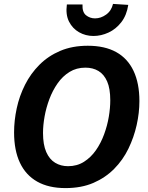

<svg xmlns="http://www.w3.org/2000/svg" viewBox="-20 -950 757 982"><path d="M315 12Q229 12 170.5 -21Q112 -54 82 -117.5Q52 -181 52 -273Q52 -333 65.5 -396Q79 -459 108 -516.5Q137 -574 182 -619Q227 -664 288.5 -690Q350 -716 429 -716Q516 -716 574.5 -683.5Q633 -651 663 -587.5Q693 -524 693 -433Q693 -373 679 -310.5Q665 -248 637 -190Q609 -132 564 -86.5Q519 -41 457.5 -14.5Q396 12 315 12ZM328 -100Q374 -100 409.5 -122.5Q445 -145 470.5 -181.5Q496 -218 512.5 -263Q529 -308 536.5 -353Q544 -398 544 -437Q544 -497 528 -533.5Q512 -570 483.5 -587Q455 -604 417 -604Q371 -604 335.5 -582Q300 -560 274.5 -523.5Q249 -487 232.5 -443Q216 -399 208 -354Q200 -309 200 -270Q200 -210 216.5 -172.5Q233 -135 262 -117.5Q291 -100 328 -100ZM458 -766Q418 -766 384.5 -785Q351 -804 333 -839.5Q315 -875 322 -927H402Q400 -888 420 -872Q440 -856 466 -856Q496 -856 523 -875.5Q550 -895 558 -930L636 -925Q628 -872 600.5 -836.5Q573 -801 535 -783.5Q497 -766 458 -766Z"/></svg>

Font: Bitter Thin
Style: Bold Italic
Weight: 700
Italic angle: -9°
Version: Version 3.021